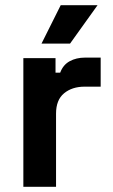

<svg xmlns="http://www.w3.org/2000/svg" viewBox="-20 -720 436 740"><path d="M70 0V-496H194V-440H212Q223 -470 248.5 -484Q274 -498 308 -498H368V-386H306Q258 -386 227 -360.5Q196 -335 196 -282V0ZM140 -552 214 -700H356L250 -552Z"/></svg>

Font: Space 7353
Style: Regular
Weight: 400
Designer: Christine Claussen + Ruben Lyon  (Space 7353)
Version: Version 1.000;FEAKit 1.0